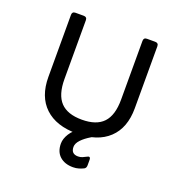

<svg xmlns="http://www.w3.org/2000/svg" viewBox="-122 -603 822 873"><g transform="rotate(20 289.0 -167.0)"><path d="M289 15Q189 15 134.5 -36.5Q80 -88 80 -183V-483Q80 -499 96 -499H136Q152 -499 152 -483V-199Q152 -123 185.5 -87.5Q219 -52 289 -52Q359 -52 392.5 -87.5Q426 -123 426 -199V-483Q426 -499 442 -499H482Q498 -499 498 -483V-183Q498 -88 443.5 -36.5Q389 15 289 15ZM325 165Q285 165 261 143.5Q237 122 237 82Q237 59 253 33.5Q269 8 300 -8Q305 -10 310 -10.5Q315 -11 320 -11L352 -10Q363 -9 365 -3Q367 3 356 9Q329 25 312.5 42.5Q296 60 296 77Q296 111 330 111Q341 111 350.5 107Q360 103 367 99Q385 88 385 108V134Q385 147 376 152Q366 157 353 161Q340 165 325 165Z"/></g></svg>

Font: Pitagon Sans
Style: Regular
Weight: 400
Designer: Travis Tran
Foundry: Pitagon
Version: Version 1.001; ttfautohint (v1.8.4.7-5d5b);gftools[0.9.26]